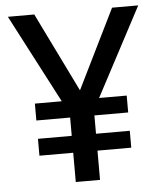

<svg xmlns="http://www.w3.org/2000/svg" viewBox="-52 -759 675 804"><g transform="rotate(-5 286.0 -357.0)"><path d="M285 -381 449 -714H559L362 -342H478V-271H336V-194H478V-123H336V0H234V-123H92V-194H234V-271H92V-342H205L11 -714H122Z"/></g></svg>

Font: Noto Sans Sinhala UI Medium
Style: Regular
Weight: 500
Designer: Jelle Bosma - Monotype Design Team
Foundry: Monotype Imaging Inc.
Version: Version 2.006; ttfautohint (v1.8.4.7-5d5b)